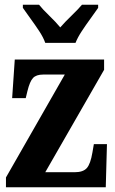

<svg xmlns="http://www.w3.org/2000/svg" viewBox="-20 -786 482 806"><path d="M5 0V-41L252 -473H161Q132 -473 118.5 -458.5Q105 -444 95 -403L88 -374H31L42 -536H417V-493L170 -63H293Q329 -63 344.5 -80.5Q360 -98 368 -146L374 -181H429L424 0ZM170 -606Q162 -629 144.5 -655.5Q127 -682 108 -708Q89 -734 76 -753V-766H144Q159 -747 187 -720Q215 -693 233 -671Q252 -693 280 -720Q308 -747 324 -766H392V-753Q379 -734 360 -708Q341 -682 323.5 -655.5Q306 -629 297 -606Z"/></svg>

Font: Noto Serif ExtraCondensed ExtraBold
Style: Regular
Weight: 800
Width: 2
Designer: Monotype Design Team
Foundry: Monotype Imaging Inc.
Version: Version 2.013; ttfautohint (v1.8.4.7-5d5b)